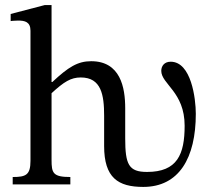

<svg xmlns="http://www.w3.org/2000/svg" viewBox="-20 -726 838 756"><path d="M390 -151C390 -26 445 10 544 10C685 10 751 -104 751 -278C751 -338 733 -483 652 -483C627 -483 615 -466 615 -447C615 -395 707 -364 707 -231C707 -118 678 -49 559 -49C487 -49 473 -78 473 -181V-300C473 -382 454 -485 339 -485C286 -485 249 -462 186 -403H183V-706H156L22 -671V-643C22 -643 35 -645 51 -645C78 -645 100 -640 100 -605V-93C100 -37 82 -29 30 -29V0H257V-29C188 -29 183 -45 183 -97V-359C232 -404 259 -421 298 -421C379 -421 390 -352 390 -270Z"/></svg>

Font: STIX Two Math
Style: Regular
Weight: 400
Designer: Ross Mills, John Hudson & Paul Hanslow, Tiro Typeworks Ltd; with portions MicroPress Inc., with additions and correction
Foundry: Tiro Typeworks Ltd
Version: Version 2.02 b142